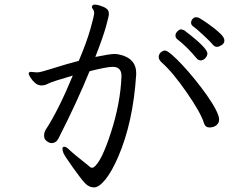

<svg xmlns="http://www.w3.org/2000/svg" viewBox="-20 -775 1040 836"><path d="M395 -527Q429 -614 441.5 -659.5Q454 -705 454 -712.5Q454 -720 453 -723Q451 -740 414 -751Q401 -755 393 -755Q385 -755 382 -750Q380 -746 380 -743.5Q380 -741 385 -734.5Q390 -728 390 -717.5Q390 -707 373.5 -648.5Q357 -590 323 -510Q272 -497 214 -478.5Q156 -460 145 -460H136Q132 -460 127 -461L115 -462Q106 -462 105 -456V-454Q105 -450 112.5 -437.5Q120 -425 132.5 -414Q145 -403 160.5 -403Q176 -403 190 -411Q204 -419 297 -446Q235 -296 179 -210Q172 -199 172 -184Q172 -169 183.5 -160.5Q195 -152 204 -152Q225 -152 235 -173Q316 -332 370 -465Q446 -484 471 -484Q509 -484 509 -444Q505 -328 463 -198Q421 -68 387 -46Q386 -45 382 -45H376Q368 -52 350 -66Q332 -80 312 -96.5Q292 -113 280 -124.5Q268 -136 260 -136Q252 -136 252 -127.5Q252 -119 256.5 -108Q261 -97 297.5 -45.5Q334 6 351 23.5Q368 41 389.5 41Q411 41 439 6.5Q467 -28 495 -93Q560 -244 573 -451V-457Q573 -512 519 -532Q496 -540 477.5 -540Q459 -540 395 -527ZM909 -578Q916 -571 924.5 -571Q933 -571 945 -578.5Q957 -586 957 -598.5Q957 -611 942 -626Q927 -641 906.5 -656.5Q886 -672 869.5 -683Q853 -694 847 -697Q841 -700 833 -700Q825 -700 818.5 -692.5Q812 -685 812 -675.5Q812 -666 822.5 -659Q833 -652 865 -622.5Q897 -593 909 -578ZM837 -520Q844 -512 854.5 -512Q865 -512 874 -522Q883 -532 883 -542Q883 -567 782 -643Q774 -647 767.5 -647Q761 -647 752.5 -638.5Q744 -630 744 -620.5Q744 -611 751 -605Q794 -572 837 -520ZM868 -239Q874 -220 892 -220Q910 -220 922 -229.5Q934 -239 934 -254.5Q934 -270 919.5 -298Q905 -326 881 -360Q857 -394 829.5 -428Q802 -462 775 -491Q748 -520 727.5 -537.5Q707 -555 698.5 -555Q690 -555 680 -547Q671 -538 671 -526.5Q671 -515 685 -502Q731 -462 793 -372.5Q855 -283 868 -239Z"/></svg>

Font: LXGW WenKai TC
Style: Regular
Weight: 400
Designer: LXGW / Fontworks Inc.
Foundry: LXGW / Fontworks Inc.
Version: Version 1.330